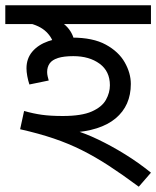

<svg xmlns="http://www.w3.org/2000/svg" viewBox="-30 -642 590 725"><path d="M242 -500Q321 -500 369.5 -473.5Q418 -447 441 -406.5Q464 -366 464 -325Q464 -243 406.5 -195Q349 -147 236 -141L246 -152Q291 -139 341 -115Q391 -91 442 -59.5Q493 -28 540 10L494 63Q432 17 380.5 -16.5Q329 -50 279 -75Q229 -100 173 -119Q117 -138 46 -154L61 -223Q96 -213 128.5 -208.5Q161 -204 207 -204Q278 -204 316.5 -221Q355 -238 370 -265Q385 -292 385 -320Q385 -373 346 -401.5Q307 -430 247 -430Q211 -430 189 -423Q167 -416 157.5 -402.5Q148 -389 148 -370Q148 -362 150 -353.5Q152 -345 154 -338L81 -323Q76 -338 73 -354.5Q70 -371 70 -384Q70 -421 92 -447Q114 -473 152.5 -486.5Q191 -500 242 -500ZM175 -465Q170 -497 145 -521.5Q120 -546 73 -556L97 -601L143 -589Q199 -567 224.5 -539Q250 -511 254 -468ZM540 -622V-551H-10V-622Z"/></svg>

Font: bangla25
Style: Book
Weight: 400
Designer: Jelle Bosma - Monotype Design Team
Foundry: Monotype Imaging Inc.
Version: Version 2.003